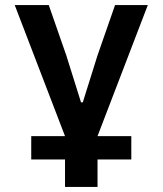

<svg xmlns="http://www.w3.org/2000/svg" viewBox="-20 -536 640 756"><path d="M236 92H103V0H236L38 -516H172L241 -318L299 -133H306L364 -318L433 -516H562L364 0H497V92H364V200H236Z"/></svg>

Font: IBM Plex Mono SmBld
Style: Regular
Weight: 600
Monospace: yes
Designer: Mike Abbink, Paul van der Laan, Pieter van Rosmalen
Foundry: Bold Monday
Version: Version 2.3